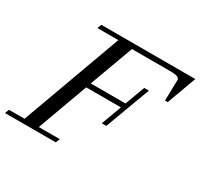

<svg xmlns="http://www.w3.org/2000/svg" viewBox="-157 -843 1068 1022"><g transform="rotate(30 376.5 -331.5)"><path d="M-17.1 0 -7.8 -25.4H87.9L311 -637.7H182.1L191.9 -663.1H769.5L703.6 -483.4H687L689.9 -609.4Q690.4 -622.1 677.2 -627.4Q664.1 -632.8 630.9 -632.8H397.5L299.3 -364.7H512.7L557.6 -486.3H586.4L483.9 -210.4H456.1L502 -334.5H288.6L175.8 -25.4H304.2L294.9 0Z"/></g></svg>

Font: Elstob
Style: Italic
Weight: 400
Italic angle: -20°
Designer: Peter S. Baker
Version: Version 1.015